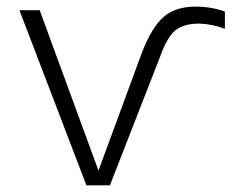

<svg xmlns="http://www.w3.org/2000/svg" viewBox="-20 -553 722 574"><path d="M652.3 -466.8Q615.2 -481.4 575.2 -482.4Q529.3 -482.4 504.4 -462.4Q479.5 -442.4 458 -381.8L308.6 1H238.3L38.1 -522.5H98.6L274.4 -43L405.3 -398.4Q434.6 -472.7 469.7 -502.9Q504.9 -533.2 564.5 -533.2Q610.4 -533.2 652.3 -518.6Z"/></svg>

Font: Gen Shin Gothic Light
Style: Regular
Weight: 200
Designer: [Source Han Sans]
Ryoko NISHIZUKA  (kana & ideographs); Paul D. Hunt (Latin, Greek & Cyrillic); Wenlong ZHANG  (bopomofo
Version: Version 1.002.20150607